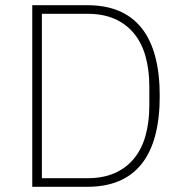

<svg xmlns="http://www.w3.org/2000/svg" viewBox="-20 -718 701 738"><path d="M104 -698H316Q454 -698 524 -610.5Q594 -523 594 -349Q594 -175 524 -87.5Q454 0 316 0H104ZM316 -33Q376 -33 420.5 -52.5Q465 -72 495 -108.5Q525 -145 539.5 -197Q554 -249 554 -313V-385Q554 -449 539.5 -501Q525 -553 495 -589.5Q465 -626 420.5 -645.5Q376 -665 316 -665H141V-33Z"/></svg>

Font: IBM Plex Sans Hebrew ExtLt
Style: Regular
Weight: 200
Designer: Mike Abbink, Paul van der Laan, Pieter van Rosmalen, Yanek Iontef
Foundry: Bold Monday
Version: Version 1.3